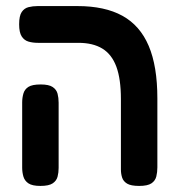

<svg xmlns="http://www.w3.org/2000/svg" viewBox="-20 -603 579 632"><path d="M438 9Q411 9 398.5 1.5Q386 -6 382 -18.5Q378 -31 378 -45V-277Q378 -343 363 -383.5Q348 -424 317 -443Q286 -462 238 -462H105Q88 -462 74 -466Q60 -470 51.5 -483Q43 -496 43 -523Q43 -551 51.5 -563.5Q60 -576 74 -579.5Q88 -583 104 -583H235Q325 -583 383 -551Q441 -519 469.5 -452Q498 -385 498 -279V-52Q498 -36 494.5 -22Q491 -8 478.5 0.5Q466 9 438 9ZM113 9Q86 9 73.5 0.5Q61 -8 57 -22Q53 -36 53 -51V-266Q53 -281 57 -295Q61 -309 73.5 -317Q86 -325 114 -325Q141 -325 153.5 -316.5Q166 -308 169.5 -294.5Q173 -281 173 -265V-50Q173 -35 169.5 -21.5Q166 -8 153.5 0.5Q141 9 113 9Z"/></svg>

Font: Fredoka SemiCondensed Medium
Style: Regular
Weight: 500
Width: 4
Designer: Ben Nathan
Foundry: Milena B. Brandão, Ben Nathan
Version: Version 2.001